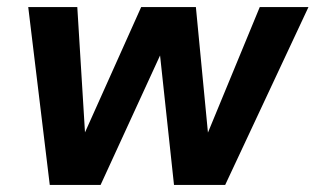

<svg xmlns="http://www.w3.org/2000/svg" viewBox="-20 -524 894 544"><path d="M121 0 60 -504H199L224 -97L198 -98L380 -504H535L574 -98L548 -97L716 -504H854L618 0H473L428 -418H457L265 0Z"/></svg>

Font: DM Sans ExtraBold
Style: Italic
Weight: 800
Italic angle: -10°
Designer: Colophon Foundry, Jonny Pinhorn
Foundry: Colophon Foundry
Version: Version 4.004;gftools[0.9.30]